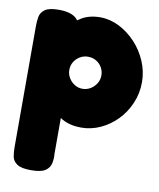

<svg xmlns="http://www.w3.org/2000/svg" viewBox="-82 -564 704 849"><g transform="rotate(10 270.5 -139.0)"><path d="M300 -3Q251 -3 215 -23Q179 -43 156 -77.5Q133 -112 122 -156Q111 -200 112 -249Q113 -297 124.5 -342Q136 -387 159 -422Q182 -457 217 -477.5Q252 -498 300 -498Q344 -498 385.5 -477Q427 -456 460 -420.5Q493 -385 512 -340Q531 -295 531 -247Q531 -197 512 -152.5Q493 -108 460.5 -74.5Q428 -41 386.5 -22Q345 -3 300 -3ZM115 221Q71 221 52 208Q33 195 29.5 175Q26 155 26 133V-410Q26 -432 29.5 -452Q33 -472 51.5 -485.5Q70 -499 114 -499Q149 -499 172 -489.5Q195 -480 205 -460V132Q207 154 202.5 174.5Q198 195 179 208Q160 221 115 221ZM276 -173Q296 -173 312.5 -183Q329 -193 339 -209.5Q349 -226 349 -245Q349 -265 339.5 -281.5Q330 -298 313.5 -307.5Q297 -317 277 -317Q257 -317 240.5 -307Q224 -297 214.5 -281Q205 -265 205 -245Q205 -226 215 -209.5Q225 -193 241 -183Q257 -173 276 -173Z"/></g></svg>

Font: Fredoka
Style: Bold
Weight: 700
Designer: Ben Nathan
Foundry: Milena B. Brandão, Ben Nathan
Version: Version 2.001